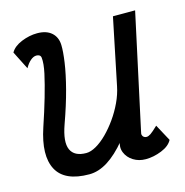

<svg xmlns="http://www.w3.org/2000/svg" viewBox="-98 -723 796 828"><g transform="rotate(-15 300.0 -309.0)"><path d="M61 -497 20 -578Q34 -603 69.5 -617.5Q105 -632 140 -632Q181 -632 204 -611.5Q227 -591 228 -556Q229 -528 222 -479Q215 -430 198 -365Q181 -300 153 -222Q127 -149 143 -113.5Q159 -78 212 -78Q232 -78 256.5 -92Q281 -106 305.5 -130.5Q330 -155 352 -186Q374 -217 390.5 -252Q407 -287 414 -322L475 -618H574L464 -109Q464 -106 462.5 -101.5Q461 -97 462 -92Q464 -85 469 -81.5Q474 -78 481 -78Q489 -78 499.5 -85Q510 -92 533 -114L573 -40Q560 -15 524 -0.5Q488 14 453 14Q422 14 398 -1Q374 -16 364 -40.5Q354 -65 365 -93L368 -90Q325 -38 283.5 -12Q242 14 201 14Q91 14 56.5 -51Q22 -116 61 -233Q83 -298 99.5 -355Q116 -412 125.5 -455.5Q135 -499 132 -525Q131 -533 125.5 -536.5Q120 -540 112 -540Q99 -540 85.5 -528.5Q72 -517 61 -497Z"/></g></svg>

Font: Victor Mono Thin
Style: Italic
Weight: 100
Italic angle: -12°
Monospace: yes
Designer: Rune Bjørnerås
Version: Version 1.561;gftools[0.9.30]